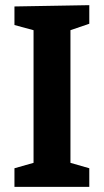

<svg xmlns="http://www.w3.org/2000/svg" viewBox="-20 -724 402 744"><path d="M326 -632 253 -607V-93L326 -72V0H36V-72L110 -93V-607L36 -627V-699L326 -704Z"/></svg>

Font: Bitter
Style: Bold
Weight: 700
Designer: Sol Matas, and Bitter project Authors
Foundry: Sol Matas
Version: Version 2.001